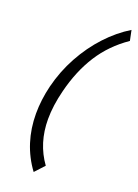

<svg xmlns="http://www.w3.org/2000/svg" viewBox="-179 -855 809 1124"><g transform="rotate(20 225.0 -293.0)"><path d="M180.7 -306.6Q155.8 -208 155.8 -124.5Q155.8 24.9 236.8 137.2L182.6 195.8Q130.9 126 104.7 43.7Q78.6 -38.6 78.6 -130.9Q78.6 -215.8 100.6 -306.6Q126 -408.7 175.8 -499.8Q225.6 -590.8 292.5 -662.8Q359.4 -734.9 436.5 -781.7L449.7 -717.8Q344.2 -645.5 279.3 -543.7Q214.4 -441.9 180.7 -306.6Z"/></g></svg>

Font: Lesson One Light
Style: Italic
Weight: 300
Italic angle: -14°
Designer: But Ko, Victor Gaultney, Annie Olsen, Julie Remington, Don Collingsworth, Eric Hays, Becca Hirsbrunner
Version: Version 1.100